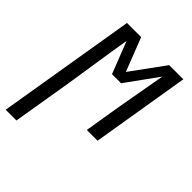

<svg xmlns="http://www.w3.org/2000/svg" viewBox="-250 -632 959 959"><g transform="rotate(45 229.5 -152.5)"><path d="M-41 215 81 -520H181L250 -343L379 -520H479L393 0H317L334 -104Q348 -192 364 -279.5Q380 -367 395 -455L273 -286H209L143 -455Q128 -367 115 -279.5Q102 -192 88 -104L35 215Z"/></g></svg>

Font: Iosevka Term Curly
Style: Italic
Weight: 400
Italic angle: -9°
Designer: Belleve Invis
Foundry: Belleve Invis
Version: Version 32.3.0